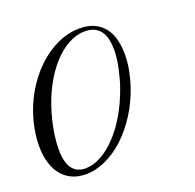

<svg xmlns="http://www.w3.org/2000/svg" viewBox="-128 -701 834 823"><g transform="rotate(-20 289.0 -289.5)"><path d="M-3.9 -283.7Q13.2 -349.1 46.1 -404.8Q79.1 -460.4 121.8 -501.2Q164.6 -542 214.6 -564.9Q264.6 -587.9 315.4 -587.9Q356.4 -587.9 384.5 -574Q412.6 -560.1 429.7 -536.6Q446.8 -513.2 454.1 -482.4Q461.4 -451.7 461.4 -418Q461.4 -381.3 454.3 -344.7Q447.3 -308.1 436 -274.9Q415 -213.4 381.8 -161.4Q348.6 -109.4 307.9 -71.3Q267.1 -33.2 221.2 -12Q175.3 9.3 129.4 9.3Q94.7 9.3 67.1 -3.2Q39.6 -15.6 20.5 -39.1Q1.5 -62.5 -8.8 -96.4Q-19 -130.4 -19 -172.9Q-19 -199.7 -15.1 -227.8Q-11.2 -255.9 -3.9 -283.7ZM136.7 -15.1Q171.9 -15.1 208.3 -35.2Q244.6 -55.2 278.6 -91.1Q312.5 -127 341.8 -176.8Q371.1 -226.6 392.1 -286.1Q397.9 -302.2 403.6 -322.3Q409.2 -342.3 414.1 -364Q418.9 -385.7 421.9 -408.4Q424.8 -431.2 424.8 -452.6Q424.8 -476.1 420.4 -497.3Q416 -518.6 405.5 -534.2Q395 -549.8 377.2 -559.1Q359.4 -568.4 333 -568.4Q294.9 -568.4 257.6 -548.1Q220.2 -527.8 186.8 -491Q153.3 -454.1 126 -402.8Q98.6 -351.6 80.6 -289.6Q68.4 -248 61.8 -206.3Q55.2 -164.6 55.2 -130.4Q55.2 -15.1 136.7 -15.1Z"/></g></svg>

Font: Petit Formal Script
Style: Regular
Weight: 400
Version: Version 1.001; ttfautohint (v0.8) -G 200 -r 50